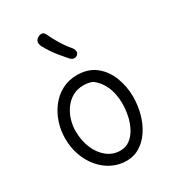

<svg xmlns="http://www.w3.org/2000/svg" viewBox="-201 -946 949 1056"><g transform="rotate(-30 274.0 -418.0)"><path d="M287 -544Q310 -544 331.5 -539.5Q353 -535 371.5 -526.5Q390 -518 404 -506Q450 -469 472.5 -410Q495 -351 495 -287Q495 -232 481 -180.5Q467 -129 440.5 -88Q414 -47 375.5 -22.5Q337 2 289 2Q241 2 198.5 -19Q156 -40 124 -77.5Q92 -115 74 -165Q56 -215 56 -273Q56 -324 71.5 -372Q87 -420 117 -459Q147 -498 190 -521Q233 -544 287 -544ZM126 -279Q126 -220 146.5 -171Q167 -122 203.5 -93Q240 -64 287 -64Q322 -64 348 -83.5Q374 -103 391.5 -136Q409 -169 417 -207.5Q425 -246 425 -283Q425 -347 403 -394.5Q381 -442 344 -467Q330 -473 315 -475Q300 -477 287 -477Q249 -477 219 -460Q189 -443 168 -414Q147 -385 136.5 -350Q126 -315 126 -279ZM341 -638Q329 -629 316.5 -631.5Q304 -634 294 -646Q274 -669 255 -692Q236 -715 221.5 -737.5Q207 -760 196 -780Q188 -798 191 -810Q194 -822 205 -829Q217 -838 231.5 -838Q246 -838 255 -817Q268 -788 291 -750Q314 -712 339 -684Q348 -672 349.5 -659.5Q351 -647 341 -638Z"/></g></svg>

Font: Playpen Sans Light
Style: Regular
Weight: 300
Designer: Laura Meseguer, Veronika Burian, José Scaglione
Foundry: TypeTogether
Version: Version 1.001